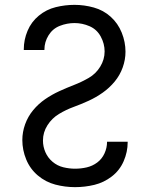

<svg xmlns="http://www.w3.org/2000/svg" viewBox="-20 -763 616 791"><path d="M289 8Q330 8 369 -1.5Q408 -11 440.5 -36Q473 -61 489.5 -99Q506 -137 506 -177V-179H421V-178Q421 -154 410.5 -131Q400 -108 380.5 -93.5Q361 -79 337.5 -73.5Q314 -68 289 -68Q265 -68 240.5 -74Q216 -80 196.5 -96.5Q177 -113 167 -136Q157 -159 157 -184Q157 -218 175.5 -247Q194 -276 223 -293.5Q252 -311 283.5 -322.5Q315 -334 345.5 -348Q376 -362 403.5 -381.5Q431 -401 452.5 -427Q474 -453 485.5 -485Q497 -517 497 -550Q497 -590 481.5 -628.5Q466 -667 436 -694Q406 -721 366.5 -732Q327 -743 287 -743Q248 -743 209.5 -733.5Q171 -724 140 -698.5Q109 -673 93.5 -636Q78 -599 78 -560V-557H163V-559Q163 -590 180 -617.5Q197 -645 226.5 -656.5Q256 -668 287 -668Q319 -668 349 -655Q379 -642 395 -612.5Q411 -583 411 -551Q411 -518 393 -488.5Q375 -459 345.5 -442Q316 -425 285 -413Q254 -401 223.5 -387Q193 -373 165.5 -354Q138 -335 116.5 -309Q95 -283 83.5 -251Q72 -219 72 -186Q72 -145 88 -106Q104 -67 136 -40Q168 -13 208 -2.5Q248 8 289 8Z"/></svg>

Font: Iosevka Sparkle
Style: Regular
Weight: 400
Designer: Belleve Invis
Foundry: Belleve Invis
Version: Version 4.5.0; ttfautohint (v1.8.3)